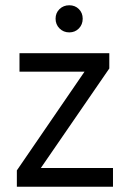

<svg xmlns="http://www.w3.org/2000/svg" viewBox="-20 -709 493 729"><path d="M395 -507V-449L135 -71H409V0H44V-62L301 -437H54V-507ZM206 -601Q191 -616 191 -638Q191 -660 206 -674.5Q221 -689 243 -689Q265 -689 279.5 -674.5Q294 -660 294 -638Q294 -616 279.5 -601Q265 -586 243 -586Q221 -586 206 -601Z"/></svg>

Font: Hind
Style: Regular
Weight: 400
Designer: Manushi Parikh, Satya Rajpurohit
Foundry: Indian Type Foundry
Version: Version 2.000;PS 1.0;hotconv 1.0.79;makeotf.lib2.5.61930